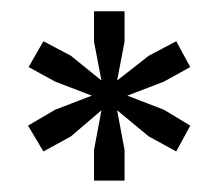

<svg xmlns="http://www.w3.org/2000/svg" viewBox="-20 -749 389 341"><path d="M147 -428.2V-482.9L160.2 -553.2L106 -506.8L57.1 -480L29.8 -525.9L78.1 -554.2L143.1 -579.1L78.1 -604L30.8 -629.9L57.1 -675.8L106 -649.9L160.2 -606L147 -674.8V-729H201.2V-674.8L188 -606L244.1 -649.9L293 -675.8L317.9 -629.9L271 -604L206.1 -579.1L271 -554.2L317.9 -525.9L293 -480L244.1 -506.8L188 -553.2L201.2 -482.9V-428.2Z"/></svg>

Font: Lumene Sans Expanded Medium
Style: Regular
Weight: 500
Width: 7
Designer: Deni Anggara
Version: Version 1.003;Glyphs 3.1.2 (3151)